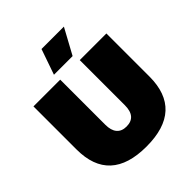

<svg xmlns="http://www.w3.org/2000/svg" viewBox="-237 -1026 1187 1187"><g transform="rotate(-45 356.0 -433.0)"><path d="M323.2 -876H519L428.2 -709H265.1ZM674.8 -660.2V-284.2Q674.8 9.8 356 9.8Q37.1 9.8 37.1 -284.2V-660.2H271V-266.1Q271 -216.3 292.7 -190.7Q314.5 -165 356 -165Q441.9 -165 441.9 -266.1V-660.2Z"/></g></svg>

Font: Work Sans Black
Style: Regular
Weight: 900
Designer: Wei Huang
Foundry: Wei Huang
Version: Version 2.012